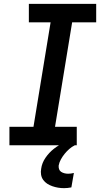

<svg xmlns="http://www.w3.org/2000/svg" viewBox="-20 -755 540 998"><path d="M29 0V-96H154L243 -639H130V-735H480V-639H355L266 -96H379V0ZM313 223Q297 223 282 220.5Q267 218 252.5 213Q238 208 225.5 200Q213 192 204.5 180Q196 168 193.5 153Q191 138 194 122Q198 92 216.5 65Q235 38 260.5 18Q286 -2 315 -14.5Q344 -27 374 -33L369 0Q353 8 340 19.5Q327 31 316 44.5Q305 58 296.5 73.5Q288 89 285 105Q284 115 287 124Q290 133 297.5 138Q305 143 314.5 145.5Q324 148 334 148Q341 148 349 147Q357 146 364 144L351 219Q341 221 331.5 222Q322 223 313 223Z"/></svg>

Font: Iosevka SS18
Style: Bold Italic
Weight: 700
Italic angle: -9°
Monospace: yes
Designer: Belleve Invis
Foundry: Belleve Invis
Version: Version 25.1.1; ttfautohint (v1.8.4)